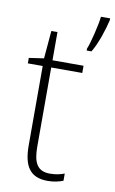

<svg xmlns="http://www.w3.org/2000/svg" viewBox="-87 -807 520 865"><g transform="rotate(10 172.5 -375.0)"><path d="M345 -752V-760H303C299 -722 278 -635 266 -608V-599H288C313 -640 335 -708 345 -752ZM199 -24C140 -24 122 -62 122 -135V-496H264V-529H122V-658H94L83 -531L15 -521V-496H83V-133C83 -39 113 10 194 10C224 10 246 4 265 -3V-36C247 -29 225 -24 199 -24Z"/></g></svg>

Font: Noto Sans Thai Looped SemiCondensed ExtraLight
Style: Regular
Weight: 200
Width: 4
Designer: Sasikarn Vongin, Ben Mitchell
Foundry: The Fontpad Ltd
Version: Version 1.001